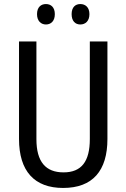

<svg xmlns="http://www.w3.org/2000/svg" viewBox="-20 -919 625 949"><path d="M163 -849C163 -815 183 -798 207 -798C232 -798 251 -815 251 -849C251 -883 232 -899 207 -899C183 -899 163 -884 163 -849ZM334 -849C334 -815 352 -798 377 -798C402 -798 422 -815 422 -849C422 -883 402 -899 377 -899C353 -899 334 -884 334 -849ZM511 -232V-714H424V-232C424 -121 383 -67 294 -67C206 -67 160 -119 160 -231V-714H74V-232C74 -73 150 10 292 10C438 10 511 -75 511 -232Z"/></svg>

Font: Noto Sans Khmer UI Condensed
Style: Regular
Weight: 400
Width: 3
Designer: Danh Hong and the Monotype Design Team
Foundry: Monotype Imaging Inc.
Version: Version 2.002